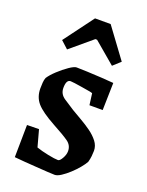

<svg xmlns="http://www.w3.org/2000/svg" viewBox="-134 -755 636 832"><g transform="rotate(20 184.5 -338.5)"><path d="M224 10Q214 10 190.5 8.5Q167 7 138 5Q109 3 81.5 1Q54 -1 36 -3L38 -152L93 -153L114 -76Q137 -68 169 -61.5Q201 -55 216 -55Q224 -55 234 -72.5Q244 -90 244 -106Q244 -133 221.5 -149Q199 -165 147 -193Q85 -227 61.5 -254Q38 -281 38 -321Q38 -334 39 -347.5Q40 -361 44 -371Q55 -388 77 -408.5Q99 -429 121.5 -444.5Q144 -460 155 -460Q171 -460 204.5 -458.5Q238 -457 272.5 -455Q307 -453 327 -451L324 -325H263L256 -378Q252 -380 237 -382.5Q222 -385 204 -388Q186 -391 171 -393Q156 -395 151 -395Q131 -395 131 -357Q131 -329 155.5 -312.5Q180 -296 204 -281Q224 -269 248.5 -255Q273 -241 296 -224.5Q319 -208 334 -188.5Q349 -169 349 -146Q349 -135 347.5 -121Q346 -107 342 -93Q335 -80 320.5 -62.5Q306 -45 288 -28.5Q270 -12 253 -1Q236 10 224 10ZM89 -519 55 -550 157 -687H229L330 -550L296 -519L197 -603H189Z"/></g></svg>

Font: Grenze Gotisch Medium
Style: Regular
Weight: 500
Designer: Renata Polastri
Foundry: Omnibus-Type
Version: Version 1.001